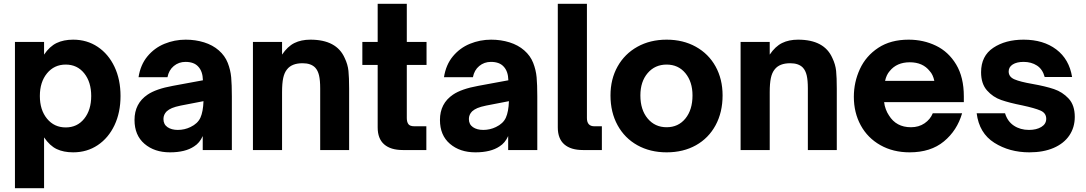

<svg xmlns="http://www.w3.org/2000/svg" viewBox="-20 -783 5667 1002"><path d="M609 -282Q609 -196 577.5 -129.5Q546 -63 490 -25.5Q434 12 362 12Q312 12 276 -5Q240 -22 210 -66V199H58V-564H210V-498Q239 -541 275.5 -558.5Q312 -576 362 -576Q434 -576 490 -538.5Q546 -501 577.5 -434.5Q609 -368 609 -282ZM188 -282Q188 -209 225.5 -163.5Q263 -118 323 -118Q383 -118 419.5 -163.5Q456 -209 456 -282Q456 -355 419.5 -400.5Q383 -446 323 -446Q263 -446 225.5 -400.5Q188 -355 188 -282Z M682 -157Q682 -243 750 -289Q794 -319 882 -335L1039 -364Q1038 -411 1014 -436Q992 -460 948 -460Q913 -460 887 -438.5Q861 -417 854 -380H703Q713 -445 749.5 -489Q786 -533 838.5 -554.5Q891 -576 949 -576Q1000 -576 1045 -562Q1090 -548 1122 -520Q1154 -492 1168.5 -455Q1183 -418 1186.5 -379.5Q1190 -341 1190 -280V0H1038V-73Q1022 -37 993 -19Q947 12 867 12Q786 12 734 -32.5Q682 -77 682 -157ZM974 -120Q1012 -138 1026 -169Q1040 -200 1042 -255L923 -232Q894 -226 877.5 -219Q861 -212 850 -202Q833 -185 833 -162Q833 -134 854 -119.5Q875 -105 908 -105Q943 -105 974 -120Z M1300 0V-564H1452V-498Q1481 -541 1516.5 -558.5Q1552 -576 1600 -576Q1737 -576 1779 -480Q1795 -447 1798.5 -413Q1802 -379 1802 -320V0H1651V-322Q1651 -364 1645 -389.5Q1639 -415 1625 -430Q1603 -453 1559 -453Q1503 -453 1478 -421Q1464 -404 1458 -376Q1452 -348 1452 -302V0Z M2082 0Q2019 0 1985 -29.5Q1951 -59 1951 -118V-444H1871V-564H1951V-763H2103V-564H2206V-444H2103V-167Q2103 -147 2111 -135.5Q2119 -124 2143 -124H2205V0Z M2276 -157Q2276 -243 2344 -289Q2388 -319 2476 -335L2633 -364Q2632 -411 2608 -436Q2586 -460 2542 -460Q2507 -460 2481 -438.5Q2455 -417 2448 -380H2297Q2307 -445 2343.5 -489Q2380 -533 2432.5 -554.5Q2485 -576 2543 -576Q2594 -576 2639 -562Q2684 -548 2716 -520Q2748 -492 2762.5 -455Q2777 -418 2780.5 -379.5Q2784 -341 2784 -280V0H2632V-73Q2616 -37 2587 -19Q2541 12 2461 12Q2380 12 2328 -32.5Q2276 -77 2276 -157ZM2568 -120Q2606 -138 2620 -169Q2634 -200 2636 -255L2517 -232Q2488 -226 2471.5 -219Q2455 -212 2444 -202Q2427 -185 2427 -162Q2427 -134 2448 -119.5Q2469 -105 2502 -105Q2537 -105 2568 -120Z M3022 0Q2959 0 2925 -29.5Q2891 -59 2891 -118V-763H3043V-167Q3043 -124 3082 -124H3121V0Z M3166 -285Q3166 -370 3203 -436Q3240 -502 3306.5 -539Q3373 -576 3459 -576Q3545 -576 3611.5 -539Q3678 -502 3714.5 -436Q3751 -370 3751 -285Q3751 -197 3714.5 -129.5Q3678 -62 3612 -25Q3546 12 3459 12Q3373 12 3306.5 -25Q3240 -62 3203 -129.5Q3166 -197 3166 -285ZM3594 -285Q3594 -356 3557 -401Q3520 -446 3459 -446Q3398 -446 3360 -401.5Q3322 -357 3322 -285Q3322 -210 3360 -164.5Q3398 -119 3459 -119Q3520 -119 3557 -164.5Q3594 -210 3594 -285Z M3845 0V-564H3997V-498Q4026 -541 4061.5 -558.5Q4097 -576 4145 -576Q4282 -576 4324 -480Q4340 -447 4343.5 -413Q4347 -379 4347 -320V0H4196V-322Q4196 -364 4190 -389.5Q4184 -415 4170 -430Q4148 -453 4104 -453Q4048 -453 4023 -421Q4009 -404 4003 -376Q3997 -348 3997 -302V0Z M4436 -278Q4436 -354 4467.5 -422.5Q4499 -491 4563.5 -533.5Q4628 -576 4722 -576Q4799 -576 4864.5 -544.5Q4930 -513 4970 -446.5Q5010 -380 5010 -280V-250H4594Q4596 -231 4603 -212.5Q4610 -194 4619 -181Q4657 -119 4734 -119Q4775 -119 4805 -139.5Q4835 -160 4848 -192H5001Q4975 -102 4906 -45Q4837 12 4727 12Q4641 12 4574.5 -25.5Q4508 -63 4472 -129Q4436 -195 4436 -278ZM4856 -361Q4849 -394 4832 -412Q4796 -458 4728 -458Q4660 -458 4623 -412Q4606 -393 4599 -361Z M5077 -192H5225Q5238 -149 5271.5 -127Q5305 -105 5350 -105Q5389 -105 5414.5 -120.5Q5440 -136 5440 -163Q5440 -193 5410 -206Q5380 -219 5315 -233Q5249 -246 5205.5 -261Q5162 -276 5131 -311Q5100 -346 5100 -406Q5100 -491 5163.5 -533.5Q5227 -576 5322 -576Q5425 -576 5492.5 -525Q5560 -474 5575 -381H5432Q5421 -422 5391.5 -441Q5362 -460 5322 -460Q5286 -460 5265 -446.5Q5244 -433 5244 -410Q5244 -382 5274 -369Q5304 -356 5368 -345Q5436 -333 5480.5 -318Q5525 -303 5557 -268.5Q5589 -234 5589 -173Q5589 -118 5560.5 -76Q5532 -34 5478.5 -11Q5425 12 5352 12Q5248 12 5169 -38Q5090 -88 5077 -192Z"/></svg>

Font: Open Sauce One ExtraBold
Style: Regular
Weight: 800
Designer: Alfredo Marco Pradil
Foundry: Creative Sauce Fz LLC
Version: Version 1.477